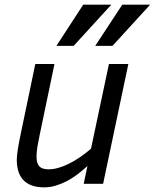

<svg xmlns="http://www.w3.org/2000/svg" viewBox="-20 -786 662 821"><path d="M212.9 -512.2 149.9 -210Q144 -182.1 140.1 -159.4Q136.2 -136.7 136.2 -116.2Q136.2 -86.9 148.4 -74.5Q160.6 -62 187 -62Q226.1 -62 273.2 -85.2Q320.3 -108.4 369.1 -149.9L445.8 -512.2H528.8L420.9 0H337.9L354 -76.2Q332 -56.2 309.6 -39.3Q287.1 -22.5 263.7 -10.5Q240.2 1.5 216.6 8.3Q192.9 15.1 168.9 15.1Q136.2 15.1 114 6.3Q91.8 -2.4 77.9 -18.3Q64 -34.2 57.9 -55.7Q51.8 -77.1 51.8 -102.1Q51.8 -120.1 56.2 -147.5Q60.5 -174.8 67.9 -210L130.9 -512.2ZM460.9 -589.8H387.2L502.9 -766.1H622.1ZM294.9 -589.8H221.2L335.9 -766.1H456.1Z"/></svg>

Font: Lorenzo Sans
Style: Italic
Weight: 400
Italic angle: -12°
Foundry: Intel Corporation
Version: Version 1.00; ttfautohint (v1.5)